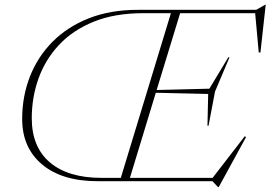

<svg xmlns="http://www.w3.org/2000/svg" viewBox="-20 -756 1128 801"><path d="M850 -231.5H845.5L848.5 -364L630 -369L522 -14H867L1001 -187.5L1006.5 -184L892.5 24.5H889.5L866.5 0H389Q239 0 155.8 -69.8Q72.5 -139.5 72.5 -259.5Q72.5 -354 104.8 -436.5Q137 -519 199.2 -581.8Q261.5 -644.5 351 -679.8Q440.5 -715 555 -715H1049L1086.5 -736.5H1088.5L1066.5 -537H1059.5L1044.5 -701H731.5L633.5 -380.5L853.5 -386L932.5 -517H937.5L877 -374ZM403 -14H484L693 -701H577.5Q458.5 -701 371 -665.5Q283.5 -630 226.2 -568.8Q169 -507.5 140.8 -428.8Q112.5 -350 112.5 -263Q112.5 -142.5 188.5 -78.2Q264.5 -14 403 -14Z"/></svg>

Font: Newsreader Display ExtraLight
Style: Italic
Weight: 275
Italic angle: -17°
Designer: Hugues Gentile
Foundry: Production Type
Version: Version 1.002